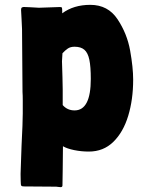

<svg xmlns="http://www.w3.org/2000/svg" viewBox="-20 -612 610 793"><path d="M212 159 79 158Q70 158 68 155Q66 152 66 146Q66 143 65.5 134.5Q65 126 65 106L69 -10Q74 -107 74 -143V-197Q74 -219 73 -232L71 -492L69 -534L67 -571Q67 -579 70.5 -581Q74 -583 77.5 -583Q81 -583 82 -583L106 -582L141 -580L228 -583Q235 -583 236 -579.5Q237 -576 237 -564V-557Q284 -592 353 -592Q426 -592 465.5 -532.5Q505 -473 517.5 -403Q530 -333 530 -283Q530 -201 509.5 -133.5Q489 -66 448 -26Q407 14 347 14Q316 14 286.5 8Q257 2 240 -8L239 89L238 154Q238 161 230 161Q225 161 220.5 160Q216 159 212 159ZM355 -286Q355 -337 349 -365.5Q343 -394 328.5 -406.5Q314 -419 288 -419Q271 -419 260 -411.5Q249 -404 238 -392L236 -359L238 -293L239 -242V-178Q258 -156 288 -156Q355 -156 355 -286Z"/></svg>

Font: Barriecito
Style: Regular
Weight: 400
Designer: Pablo Cosgaya & Sergio Jiménez
Foundry: Pablo Cosgaya & Sergio Jiménez
Version: Version 1.001